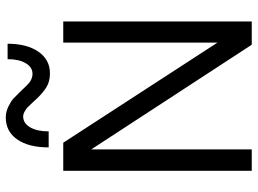

<svg xmlns="http://www.w3.org/2000/svg" viewBox="-133 -755 888 662"><g transform="rotate(-90 311.0 -424.0)"><path d="M236.8 -848.1Q256.3 -848.1 274.7 -839.1Q293 -830.1 301.8 -822Q310.5 -814 326.2 -797.9Q350.6 -771 360.8 -764.2Q374 -755.9 387.2 -755.9Q410.2 -755.9 424.1 -779.3Q438 -802.7 438 -841.8H491.2Q491.2 -774.9 463.6 -735.4Q436 -695.8 389.2 -695.8Q360.8 -695.8 341.6 -707.8Q322.3 -719.7 301.8 -741.2Q298.8 -744.1 287.4 -756.8Q275.9 -769.5 271.2 -773.7Q266.6 -777.8 257.6 -783Q248.5 -788.1 240.2 -788.1Q217.3 -788.1 203.1 -764.2Q189 -740.2 189 -700.2H133.8Q133.8 -769.5 161.4 -808.8Q189 -848.1 236.8 -848.1ZM495.1 -649.9H567.9V0H487.8L127 -553.2V0H53.2V-649.9H149.9L495.1 -118.2Z"/></g></svg>

Font: Overused Grotesk
Style: Regular
Weight: 400
Version: Version 0.002